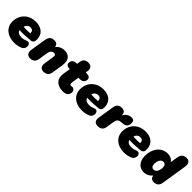

<svg xmlns="http://www.w3.org/2000/svg" viewBox="292 -1971 3275 3275"><g transform="rotate(45 1929.5 -334.0)"><path d="M298 12C346 12 400 3 447 -17C540 -56 517 -204 422 -162C395 -150 357 -140 323 -140C261 -140 222 -165 214 -207C302 -200 395 -211 474 -216C499 -218 530 -234 535 -270C552 -390 484 -505 308 -505C149 -505 23 -396 23 -223C23 -83 133 12 298 12ZM223 -295 224 -299C230 -333 262 -372 313 -372C363 -372 384 -344 382 -297C334 -291 279 -292 223 -295Z M678 8C747 8 787 -27 798 -95L824 -261C833 -317 863 -348 905 -348C941 -348 950 -326 944 -286L917 -113C905 -37 937 8 1002 8C1071 8 1111 -27 1122 -95L1153 -290C1177 -442 1110 -506 1004 -506C935 -506 879 -478 844 -426C843 -477 810 -504 757 -504C690 -504 650 -469 639 -401L593 -113C581 -37 613 8 678 8Z M1478 12C1496 12 1502 10 1522 6C1562 -1 1598 -36 1598 -94C1598 -124 1570 -158 1541 -158C1524 -158 1521 -154 1504 -154C1481 -154 1470 -171 1478 -218L1498 -342H1539C1596 -342 1631 -380 1631 -430C1631 -472 1600 -494 1549 -494H1522L1528 -532C1539 -604 1505 -645 1435 -645C1371 -645 1333 -613 1323 -549L1314 -494H1301C1238 -494 1200 -463 1200 -407C1200 -364 1229 -342 1280 -342H1290L1269 -211C1248 -83 1314 12 1478 12Z M1930 12C1978 12 2032 3 2079 -17C2172 -56 2149 -204 2054 -162C2027 -150 1989 -140 1955 -140C1893 -140 1854 -165 1846 -207C1934 -200 2027 -211 2106 -216C2131 -218 2162 -234 2167 -270C2184 -390 2116 -505 1940 -505C1781 -505 1655 -396 1655 -223C1655 -83 1765 12 1930 12ZM1855 -295 1856 -299C1862 -333 1894 -372 1945 -372C1995 -372 2016 -344 2014 -297C1966 -291 1911 -292 1855 -295Z M2311 10C2383 10 2422 -22 2433 -89L2455 -228C2465 -292 2486 -315 2544 -321L2586 -325C2654 -331 2687 -363 2687 -438C2687 -486 2664 -505 2620 -505C2557 -505 2502 -466 2473 -406C2478 -469 2447 -504 2387 -504C2321 -504 2281 -470 2271 -405L2224 -106C2212 -32 2244 10 2311 10Z M2947 12C2995 12 3049 3 3096 -17C3189 -56 3166 -204 3071 -162C3044 -150 3006 -140 2972 -140C2910 -140 2871 -165 2863 -207C2951 -200 3044 -211 3123 -216C3148 -218 3179 -234 3184 -270C3201 -390 3133 -505 2957 -505C2798 -505 2672 -396 2672 -223C2672 -83 2782 12 2947 12ZM2872 -295 2873 -299C2879 -333 2911 -372 2962 -372C3012 -372 3033 -344 3031 -297C2983 -291 2928 -292 2872 -295Z M3422 12C3484 12 3541 -17 3580 -67C3584 -18 3614 10 3665 10C3733 10 3772 -25 3783 -93L3857 -559C3869 -635 3837 -680 3772 -680C3703 -680 3663 -645 3652 -577L3629 -437C3603 -481 3553 -506 3492 -506C3344 -506 3241 -381 3241 -204C3241 -72 3312 12 3422 12ZM3511 -140C3473 -140 3450 -168 3450 -216C3450 -299 3485 -354 3539 -354C3577 -354 3600 -326 3600 -278C3600 -196 3565 -140 3511 -140Z"/></g></svg>

Font: SN Pro Black
Style: Italic
Weight: 900
Italic angle: -9°
Designer: Tobias Whetton
Foundry: Supernotes
Version: Version 1.001;Glyphs 3.2 (3249)